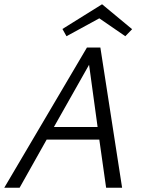

<svg xmlns="http://www.w3.org/2000/svg" viewBox="-21 -881 673 901"><path d="M458 -861 599 -744 567 -711 445 -795 291 -711 272 -745ZM387 -658H450L552 0H477L445 -226H198L71 0H-1ZM232 -285H437L397 -577Z"/></svg>

Font: EauTest
Style: Italic
Weight: 400
Italic angle: -12°
Designer: Christian Thalmann (Catharsis Fonts)
Version: Version 0.001;PS 000.001;hotconv 1.0.88;makeotf.lib2.5.64775